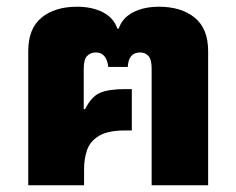

<svg xmlns="http://www.w3.org/2000/svg" viewBox="-20 -551 703 571"><path d="M64 0V-399Q64 -466 103.5 -498.5Q143 -531 209 -531Q254 -531 286 -514.5Q318 -498 329 -466H333Q344 -498 376 -514.5Q408 -531 453 -531Q519 -531 559 -498.5Q599 -466 599 -399V0H431V-347Q431 -374 421.5 -384.5Q412 -395 397 -395Q362 -395 360 -352H302Q297 -395 265 -395Q249 -395 239 -384.5Q229 -374 229 -347V-227L233 -226Q251 -263 276.5 -274.5Q302 -286 352 -286H372V-163H352Q301 -163 274.5 -147Q248 -131 239 -105Q230 -79 230 -47V0Z"/></svg>

Font: Noto Sans Thai UI ExtBd
Style: Regular
Weight: 800
Designer: Monotype Design Team
Foundry: Monotype Imaging Inc.
Version: Version 2.000